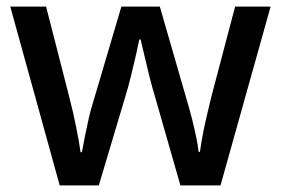

<svg xmlns="http://www.w3.org/2000/svg" viewBox="-20 -560 847 579"><path d="M447 -270Q439 -296 430.5 -330Q422 -364 415 -394.5Q408 -425 404 -441H400Q397 -425 390 -394Q383 -363 374.5 -329Q366 -295 358 -269L278 -1H160L11 -540H119L189 -267Q200 -225 209.5 -177.5Q219 -130 223 -101H227Q230 -118 235.5 -146Q241 -174 247.5 -202.5Q254 -231 260 -249L346 -540H462L546 -249Q552 -229 559 -201.5Q566 -174 571.5 -147.5Q577 -121 579 -102H583Q585 -118 590 -146Q595 -174 602.5 -206Q610 -238 617 -267L689 -540H796L645 -1H524Z"/></svg>

Font: Noto Sans Sinhala UI Medium
Style: Regular
Weight: 500
Designer: Jelle Bosma - Monotype Design Team
Foundry: Monotype Imaging Inc.
Version: Version 2.006; ttfautohint (v1.8.4.7-5d5b)